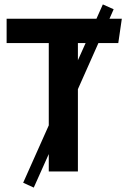

<svg xmlns="http://www.w3.org/2000/svg" viewBox="-20 -777 574 870"><path d="M516 -582H426L333 -373V0H201V-79L133 73L85 51L201 -209V-582H10V-692H417L446 -757L495 -735L476 -692H532ZM333 -504 368 -582H333Z"/></svg>

Font: FiraGO SemiBold
Style: Regular
Weight: 600
Designer: bBox Type
Foundry: bBox Type GmbH
Version: Version 1.001;PS 001.001;hotconv 1.0.88;makeotf.lib2.5.64775